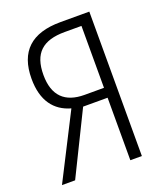

<svg xmlns="http://www.w3.org/2000/svg" viewBox="-133 -803 762 892"><g transform="rotate(-20 248.5 -357.0)"><path d="M236 -309H357V0H414V-714H271C128 -714 55 -647 55 -512C55 -403 103 -342 182 -320L19 0H84ZM357 -664V-358H261C165 -358 113 -407 113 -510C113 -617 165 -664 274 -664Z"/></g></svg>

Font: Noto Sans Display SemiCondensed Light
Style: Regular
Weight: 300
Width: 4
Designer: Monotype Design Team
Foundry: Monotype Imaging Inc.
Version: Version 1.900